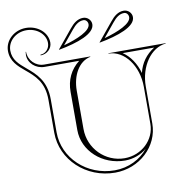

<svg xmlns="http://www.w3.org/2000/svg" viewBox="-127 -886 972 978"><g transform="rotate(-10 359.0 -397.5)"><path d="M428 -661C527 -679 617 -711 617 -760C617 -782 598 -800 576 -800C547 -800 525 -782 505 -757L427 -662ZM218 -661C317 -679 407 -711 407 -760C407 -782 388 -800 366 -800C337 -800 315 -782 295 -757L217 -662ZM456.4 -678.9 514.3 -749.4C533.7 -773.7 552.5 -788 576 -788C588.1 -788 598 -776.8 598 -763C598 -729.2 528.9 -699.2 456.4 -678.9ZM246.4 -678.9 304.3 -749.4C323.7 -773.7 342.5 -788 366 -788C378.1 -788 388 -776.8 388 -763C388 -729.2 318.9 -699.2 246.4 -678.9ZM620 -400C620 -504.8 681 -591 758 -598V-600H462V-598C543.7 -598 610 -509.3 610 -400V-209C610 -126.2 538.9 -59 451.3 -59C351.2 -59 270 -141 270 -242V-440C270 -517.8 306.7 -585.7 368 -598V-600H130C85.8 -600 50 -636 50 -680H48C47.1 -674.4 46.6 -669 46.6 -663.9C46.6 -622 84 -588 130 -588H308.7C262 -551.2 238 -500.8 238 -440V-242C238 -134.4 333.6 -47 451.3 -47C494.5 -47 534.3 -62.5 564.5 -87.8C525 -38.8 461.9 -7 391 -7C247 -7 132 -116 132 -249V-420C132 -517 81.9 -559.3 37.6 -596.5C2.8 -625.7 -28 -652.2 -28 -700C-28 -748.6 15.9 -788 70 -788C124.1 -788 168 -750.8 168 -705C168 -676.3 146.5 -653 120 -653V-649C153.1 -649 180 -674.1 180 -705C180 -757.4 130.7 -800 70 -800C9.3 -800 -40 -755.2 -40 -700C-40 -646.1 -4.6 -616 29.9 -587.3C74.3 -550.3 120 -512 120 -420V-249C120 -109 241 5 391 5C517 5 620 -90.6 620 -209ZM696.5 -588C652.6 -560.4 624.6 -521.7 612.5 -471.3C598.5 -522 569.5 -564.4 533.5 -588Z"/></g></svg>

Font: SortefaxS01
Style: Medium
Weight: 500
Designer: gluk
Foundry: gluk
Version: Version 0.261